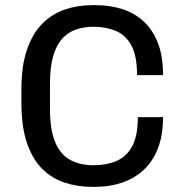

<svg xmlns="http://www.w3.org/2000/svg" viewBox="-20 -716 710 746"><path d="M338.8 10Q281 10 230.9 -6.5Q180.8 -23 143.2 -60.8Q105.8 -98.5 84.5 -161.2Q63.2 -224 63.2 -316.5V-369.5Q63.2 -460.5 84.9 -523.2Q106.5 -586 144.5 -624.1Q182.5 -662.2 232.2 -679.1Q282 -696 339 -696H351.5Q404 -696 451.4 -681.8Q498.8 -667.5 535 -635.8Q571.2 -604 592.4 -551.9Q613.5 -499.8 613.5 -424.2H512.5Q512.5 -499 490.4 -539.5Q468.2 -580 430 -596Q391.8 -612 343.5 -612Q307 -612 275.9 -601.5Q244.8 -591 222 -566.1Q199.2 -541.2 186.8 -498.6Q174.2 -456 174.2 -392V-294Q174.2 -208.8 195.5 -160.9Q216.8 -113 254.9 -93.5Q293 -74 343 -74Q393 -74 431.8 -90.1Q470.5 -106.2 493 -146.6Q515.5 -187 515.5 -260.8H613.5Q613.5 -188.5 592.5 -136.9Q571.5 -85.2 535.1 -53Q498.8 -20.8 451.4 -5.4Q404 10 351.2 10Z"/></svg>

Font: Chivo Medium
Style: Regular
Weight: 500
Designer: Hector Gatti
Foundry: Omnibus-Type
Version: Version 2.002